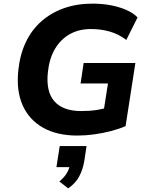

<svg xmlns="http://www.w3.org/2000/svg" viewBox="-20 -736 823 1058"><path d="M406 11Q294 11 217 -32.5Q140 -76 104.5 -156.5Q69 -237 81 -349Q90 -435 122 -503Q154 -571 208 -618.5Q262 -666 333 -691Q404 -716 490 -716Q543 -716 590.5 -707Q638 -698 676.5 -681Q715 -664 738 -640L676 -516Q634 -548 585 -562Q536 -576 481 -576Q415 -576 365 -548Q315 -520 283.5 -467.5Q252 -415 244 -340Q232 -232 279.5 -178Q327 -124 428 -124Q475 -124 513 -130Q551 -136 585 -148L545 -85L575 -276H424L441 -389H726L672 -41Q635 -25 590.5 -13.5Q546 -2 498.5 4.5Q451 11 406 11ZM356 302 307 264Q335 241 349 216.5Q363 192 366 168L392 185H291L309 69H457L444 154Q436 199 416.5 236Q397 273 356 302Z"/></svg>

Font: Nunito Sans 8pt ExtraBold
Style: Italic
Weight: 800
Italic angle: -9°
Version: Version 3.101;gftools[0.9.27]